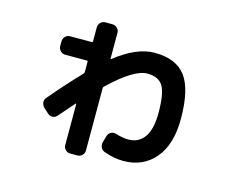

<svg xmlns="http://www.w3.org/2000/svg" viewBox="-96 -770 1193 972"><g transform="rotate(15 500.0 -284.0)"><path d="M182.6 -106.4 156.2 -130.9Q145.5 -141.6 144.5 -156.7Q143.6 -171.9 154.3 -182.6Q236.3 -279.3 303.7 -348.6Q307.6 -352.5 307.6 -358.4V-412.1Q307.6 -417 302.7 -417H189.5Q174.8 -417 164.1 -427.7Q153.3 -438.5 153.3 -453.1V-477.5Q153.3 -492.2 163.6 -502.9Q173.8 -513.7 189.5 -513.7H302.7Q307.6 -513.7 307.6 -517.6V-591.8Q307.6 -606.4 317.9 -617.2Q328.1 -627.9 342.8 -627.9H379.9Q394.5 -627.9 405.3 -617.7Q416 -607.4 416 -591.8V-458Q416 -454.1 419.9 -456.1Q530.3 -543.9 625 -543.9Q737.3 -543.9 788.1 -476.6Q838.9 -409.2 838.9 -253.9Q838.9 -120.1 776.9 -46.9Q714.8 26.4 611.3 26.4Q561.5 26.4 508.8 6.8Q495.1 2 489.3 -12.2Q483.4 -26.4 488.3 -41L498 -75.2Q502 -87.9 514.6 -94.7Q527.3 -101.6 541 -96.7Q579.1 -85 608.4 -85Q662.1 -85 691.9 -127Q721.7 -168.9 721.7 -253.9Q721.7 -357.4 698.2 -395Q674.8 -432.6 616.2 -432.6Q545.9 -432.6 418.9 -310.5Q416 -307.6 416 -302.7V24.4Q416 39.1 405.8 49.3Q395.5 59.6 379.9 59.6H342.8Q328.1 59.6 317.9 49.3Q307.6 39.1 307.6 24.4V-190.4Q307.6 -191.4 306.2 -191.9Q304.7 -192.4 303.7 -191.4Q286.1 -171.9 231.4 -108.4Q221.7 -97.7 207.5 -97.2Q193.4 -96.7 182.6 -106.4Z"/></g></svg>

Font: Rounded-L Mgen+ 1mn bold
Style: Bold
Weight: 700
Designer: [Source Han Sans]
Ryoko NISHIZUKA  (kana & ideographs); Paul D. Hunt (Latin, Greek & Cyrillic); Wenlong ZHANG  (bopomofo
Version: Version 1.059.20150602